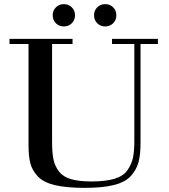

<svg xmlns="http://www.w3.org/2000/svg" viewBox="-20 -903 818 929"><path d="M118 -202V-690H26V-715H331V-690H232V-215Q232 -163 239 -130.5Q246 -98 266 -72.5Q286 -47 324 -36Q362 -25 422 -25Q491 -25 534 -38Q577 -51 597 -80Q617 -109 623.5 -140.5Q630 -172 630 -223V-690H522V-715H744V-690H660V-212Q660 -155 650.5 -119Q641 -83 614 -52.5Q587 -22 532 -8Q477 6 391 6Q302 6 246.5 -7Q191 -20 163.5 -49Q136 -78 127 -112Q118 -146 118 -202ZM450.5 -790.5Q435 -806 435 -829Q435 -852 450.5 -867.5Q466 -883 489 -883Q512 -883 527.5 -867.5Q543 -852 543 -829Q543 -806 527.5 -790.5Q512 -775 489 -775Q466 -775 450.5 -790.5ZM250.5 -790.5Q235 -806 235 -829Q235 -852 250.5 -867.5Q266 -883 289 -883Q312 -883 327.5 -867.5Q343 -852 343 -829Q343 -806 327.5 -790.5Q312 -775 289 -775Q266 -775 250.5 -790.5Z"/></svg>

Font: Justus
Style: Roman
Weight: 500
Version: Version 001.001